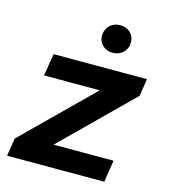

<svg xmlns="http://www.w3.org/2000/svg" viewBox="-111 -833 809 921"><g transform="rotate(15 293.5 -372.5)"><path d="M211.4 -108.9H509.3L492.2 0H9.8L23.9 -88.9L357.9 -418H81.5L99.1 -528.3H563L549.3 -441.9ZM300.3 -673.8Q300.3 -689.5 305.7 -702.4Q311 -715.3 320.6 -724.9Q330.1 -734.4 343 -739.7Q356 -745.1 371.6 -745.1Q386.2 -745.6 399.2 -741Q412.1 -736.3 421.9 -727.5Q431.6 -718.8 437.3 -706.3Q442.9 -693.8 442.9 -678.7Q442.9 -663.1 437.5 -650.1Q432.1 -637.2 422.6 -627.9Q413.1 -618.7 399.9 -613.3Q386.7 -607.9 371.6 -607.9Q356.9 -607.4 344 -612.1Q331.1 -616.7 321.5 -625.5Q312 -634.3 306.2 -646.5Q300.3 -658.7 300.3 -673.8Z"/></g></svg>

Font: Roboto Mono
Style: Bold Italic
Weight: 700
Designer: Google
Version: Version 2.000985; 2015; ttfautohint (v1.3)